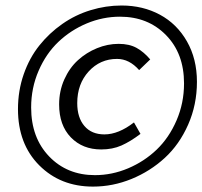

<svg xmlns="http://www.w3.org/2000/svg" viewBox="-20 -673 742 704"><path d="M320.8 11.2Q201.7 11.2 123.8 -66.9Q45.9 -145 45.9 -272.9Q45.9 -340.3 66.9 -400.6Q87.9 -460.9 124.3 -506.3Q160.6 -551.8 208.5 -585.2Q256.3 -618.7 312.3 -635.7Q368.2 -652.8 425.8 -652.8Q503.9 -652.8 566.4 -619.1Q628.9 -585.4 665.5 -521.2Q702.1 -457 702.1 -373Q702.1 -289.1 669.9 -216.1Q637.7 -143.1 584.2 -94Q530.8 -44.9 462.2 -16.8Q393.6 11.2 320.8 11.2ZM328.1 -30.8Q390.6 -30.8 450 -55.9Q509.3 -81.1 554.4 -124.3Q599.6 -167.5 627.2 -231.2Q654.8 -294.9 654.8 -367.2Q654.8 -477.1 588.6 -544.4Q522.5 -611.8 419.9 -611.8Q357.4 -611.8 298.3 -587.2Q239.3 -562.5 194.1 -519.5Q148.9 -476.6 121.6 -413.6Q94.2 -350.6 94.2 -278.8Q94.2 -168 160.2 -99.4Q226.1 -30.8 328.1 -30.8ZM351.1 -125Q282.7 -125 239.7 -169.4Q196.8 -213.9 196.8 -290Q196.8 -339.4 215.8 -381.8Q234.9 -424.3 265.9 -452.4Q296.9 -480.5 335.7 -496.3Q374.5 -512.2 415 -512.2Q454.1 -512.2 481 -497.3Q507.8 -482.4 530.8 -455.1L490.2 -416Q454.1 -457 409.2 -457Q347.2 -457 305.2 -411.1Q263.2 -365.2 263.2 -294.9Q263.2 -241.7 289.6 -210.9Q315.9 -180.2 362.8 -180.2Q414.6 -180.2 471.2 -224.1L495.1 -182.1Q458.5 -154.3 425.5 -139.6Q392.6 -125 351.1 -125Z"/></svg>

Font: Office Code Pro Italic
Style: Regular
Weight: 400
Italic angle: -9°
Designer: Nathan Rutzky & Paul D. Hunt
Foundry: Adobe Systems Incorporated
Version: Version 1.004;PS 001.004;hotconv 1.0.70;makeotf.lib2.5.58329